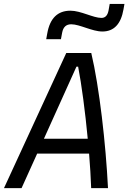

<svg xmlns="http://www.w3.org/2000/svg" viewBox="-40 -966 659 986"><path d="M-19.5 0H70.8L150.9 -177.2H417.5C422.4 -115.7 426.3 -55.2 428.2 0H514.6C503.4 -226.6 470.2 -519 428.7 -693.8H300.3ZM185.5 -253.4 352.5 -623.5H361.3C378.9 -531.7 397.5 -393.6 410.6 -253.4ZM197.3 -764.6H272.9L279.3 -798.8C284.7 -827.1 299.8 -841.3 325.7 -841.3C369.6 -841.3 433.1 -804.2 485.8 -804.2C544.4 -804.2 581.1 -841.8 594.2 -918L599.1 -945.8H523.4L517.6 -913.1C512.7 -886.7 500.5 -874 481 -874C438.5 -874 375 -911.1 321.8 -911.1C255.9 -911.1 216.3 -872.1 202.6 -793.9Z"/></svg>

Font: Cascadia Mono SemiLight
Style: Italic
Weight: 350
Italic angle: -10°
Monospace: yes
Designer: Aaron Bell
Foundry: Saja Typeworks
Version: Version 2404.023